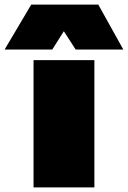

<svg xmlns="http://www.w3.org/2000/svg" viewBox="-101 -810 553 830"><path d="M44 0V-550H307V0ZM-81 -596 34 -790H324L432 -596H226L175 -675L125 -596Z"/></svg>

Font: Georama Expanded Black
Style: Regular
Weight: 900
Width: 7
Designer: Jean-Baptiste Levee
Foundry: Production Type
Version: Version 1.000